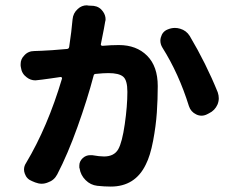

<svg xmlns="http://www.w3.org/2000/svg" viewBox="-20 -645 899 722"><path d="M252.9 -572.3Q254.9 -595.7 272.5 -611.3Q287.1 -625 306.6 -625Q309.6 -625 312.5 -624L332 -623Q354.5 -620.1 367.2 -601.6Q377 -587.9 377 -572.3Q377 -567.4 375 -561.5Q375 -561.5 375 -560.5Q374 -551.8 359.4 -479.5Q358.4 -476.6 360.4 -474.6Q362.3 -472.7 365.2 -472.7Q398.4 -475.6 426.8 -475.6Q493.2 -475.6 533.2 -435.5Q573.2 -395.5 573.2 -321.3Q573.2 -272.5 569.8 -222.2Q566.4 -171.9 555.7 -115.2Q544.9 -58.6 528.3 -26.4Q488.3 56.6 396.5 56.6Q372.1 56.6 345.7 53.7Q320.3 50.8 301.8 32.2Q283.2 13.7 279.3 -11.7L278.3 -14.6Q278.3 -18.6 278.3 -22.5Q278.3 -38.1 290.5 -49.8Q302.7 -61.5 319.3 -61.5Q322.3 -61.5 326.2 -61.5Q354.5 -56.6 371.1 -56.6Q409.2 -56.6 424.8 -84Q439.5 -110.4 449.2 -178.2Q459 -246.1 459 -299.8Q459 -343.8 442.9 -356.9Q426.8 -370.1 387.7 -370.1Q369.1 -370.1 340.8 -367.2Q333 -367.2 332 -360.4Q308.6 -271.5 271.5 -168Q234.4 -64.5 195.3 10.7Q183.6 33.2 160.2 41Q148.4 45.9 136.7 45.9Q125 45.9 112.3 41L100.6 36.1Q80.1 28.3 73.2 7.8Q70.3 0 70.3 -7.8Q70.3 -20.5 78.1 -32.2Q159.2 -168 212.9 -348.6Q213.9 -351.6 212.4 -353.5Q210.9 -355.5 208 -355.5Q195.3 -353.5 170.9 -350.1Q146.5 -346.7 138.7 -345.7Q130.9 -344.7 122.1 -343.8Q117.2 -342.8 113.3 -342.8Q94.7 -342.8 80.1 -354.5Q61.5 -368.2 58.6 -391.6L57.6 -397.5Q57.6 -401.4 57.6 -404.3Q57.6 -422.9 71.3 -436.5Q85.9 -453.1 109.4 -453.1Q122.1 -453.1 136.7 -454.1Q168 -455.1 232.4 -460.9Q239.3 -461.9 240.2 -468.8Q249 -527.3 252.9 -572.3ZM590.8 -465.8Q583 -478.5 583 -492.2Q583 -498 585 -504.9Q590.8 -526.4 610.4 -534.2Q624 -540 637.7 -540Q647.5 -540 657.2 -537.1Q680.7 -530.3 693.4 -509.8Q754.9 -406.2 798.8 -297.9Q802.7 -286.1 802.7 -275.4Q802.7 -263.7 797.9 -252Q788.1 -229.5 765.6 -218.8L757.8 -214.8Q748 -210 737.8 -210Q727.5 -210 717.8 -214.8Q697.3 -224.6 690.4 -246.1Q652.3 -368.2 590.8 -465.8Z"/></svg>

Font: Gen Jyuu Gothic P Bold
Style: Bold
Weight: 700
Designer: [Source Han Sans]
Ryoko NISHIZUKA  (kana & ideographs); Paul D. Hunt (Latin, Greek & Cyrillic); Wenlong ZHANG  (bopomofo
Version: Version 1.002.20150607